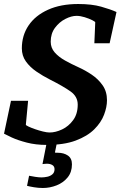

<svg xmlns="http://www.w3.org/2000/svg" viewBox="-25 -707 608 958"><path d="M556.2 -647 522 -491.2H445.8L450.2 -595.2Q450.7 -598.6 435.1 -606.4Q419.4 -614.3 397.5 -621.1Q375.5 -627.9 356.9 -627.9Q331.1 -627.9 301 -612.5Q271 -597.2 249.5 -568.4Q228 -539.6 228 -499Q228 -468.3 247.8 -445.6Q267.6 -422.9 299.6 -405Q331.5 -387.2 367.2 -371.1Q399.9 -356.4 432.4 -334.7Q464.8 -313 486.8 -281.7Q508.8 -250.5 508.8 -207Q508.8 -172.9 494.1 -134.3Q479.5 -95.7 445.1 -61.5Q410.6 -27.3 352.5 -5.6Q294.4 16.1 208 16.1Q153.3 16.1 108.4 4.4Q63.5 -7.3 33.9 -21Q4.4 -34.7 -4.9 -40L29.8 -204.1H115.2L104 -85Q103.5 -82 116.9 -75.7Q130.4 -69.3 149.9 -62.5Q169.4 -55.7 189.5 -50.8Q209.5 -45.9 222.2 -45.9Q252.4 -45.9 284.9 -61.3Q317.4 -76.7 340.1 -107.7Q362.8 -138.7 362.8 -185.1Q362.8 -225.6 326.4 -251.2Q290 -276.9 224.1 -310.1Q188.5 -328.1 156.5 -350.1Q124.5 -372.1 104.2 -400.4Q84 -428.7 84 -465.8Q84 -530.3 117.7 -580.1Q151.4 -629.9 214.6 -658.4Q277.8 -687 365.2 -687Q432.6 -687 479.5 -673.8Q526.4 -660.6 556.2 -647ZM334 112.8Q334 151.9 312.5 178.2Q291 204.6 257.6 217.8Q224.1 231 189 231Q166.5 231 144.5 227.3Q122.6 223.6 109.9 220.2L120.1 169.9Q132.3 172.4 150.4 175.3Q168.5 178.2 182.1 178.2Q195.3 178.2 210.4 175Q225.6 171.9 236.3 162.8Q247.1 153.8 247.1 137.2Q247.1 123 236.1 116.5Q225.1 109.9 210 109.9Q200.7 109.9 187 111.8L213.9 -24.4H265.1L249 54.2Q252 55.2 263.2 55.2Q293.5 55.2 313.7 69.1Q334 83 334 112.8Z"/></svg>

Font: Charis
Style: Bold Italic
Weight: 700
Italic angle: -11°
Designer: Walt Agee, Miriam Martin, Annie Olsen, Victor Gaultney, Lorna Priest, Alan Ward, Bob Hallissy, Martin Hosken, Sharon Cor
Foundry: SIL Global
Version: Version 7.000